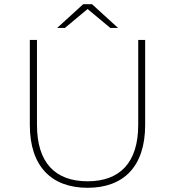

<svg xmlns="http://www.w3.org/2000/svg" viewBox="-20 -890 833 914"><path d="M397 -847 505 -757H542L418 -870H376L252 -757H289ZM638 -700V-296C638 -115 550 -27 397 -27C243 -27 156 -115 156 -296V-700H122V-295C122 -96 227 4 397 4C567 4 671 -96 671 -295V-700Z"/></svg>

Font: Talent ExtraLight
Style: Regular
Weight: 200
Designer: Mike Powis
Version: Version 1.001;hotconv 1.0.109;makeotfexe 2.5.65596